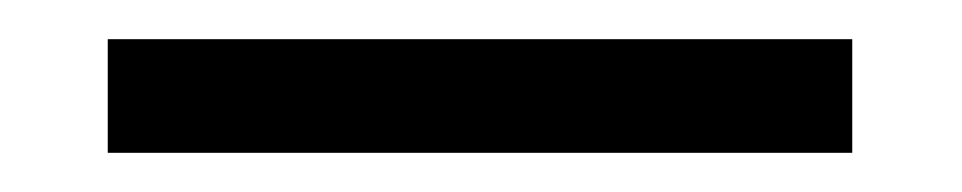

<svg xmlns="http://www.w3.org/2000/svg" viewBox="-20 -3 491 98"><path d="M415 17V75H35V17Z"/></svg>

Font: Pathway Extreme
Style: Bold
Weight: 700
Designer: Eduardo Rodriguez Tunni
Foundry: Eduardo Rodriguez Tunni
Version: Version 1.001;gftools[0.9.26]